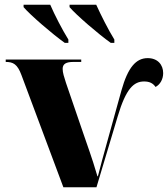

<svg xmlns="http://www.w3.org/2000/svg" viewBox="-20 -786 705 806"><path d="M252 -606H267V-620C241 -662 209 -724 191 -766H79V-756C107 -723 201 -642 252 -606ZM445 -606H460V-620C434 -662 403 -724 384 -766H272V-756C300 -723 394 -642 445 -606ZM70 -471 246 0H385L474 -297C509 -415 542 -444 585 -444C607 -444 622 -437 633 -421C652 -431 665 -453 665 -479C665 -514 642 -542 600 -542C551 -542 517 -503 490 -407C442 -231 412 -130 391 -46H389C364 -132 344 -182 330 -225L257 -438C249 -463 243 -481 243 -497C243 -518 258 -526 288 -526H321V-536H4V-526C35 -526 53 -517 70 -471Z"/></svg>

Font: Noto Serif Display ExtraBold
Style: Regular
Weight: 800
Designer: Monotype Design Team
Foundry: Monotype Imaging Inc.
Version: Version 2.009